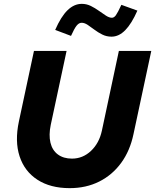

<svg xmlns="http://www.w3.org/2000/svg" viewBox="-20 -964 804 995"><path d="M341 11Q241 11 174 -32.5Q107 -76 81.5 -154Q56 -232 78 -335L156 -700H325L243 -317Q232 -264 241.5 -224.5Q251 -185 280 -163.5Q309 -142 353 -142Q409 -142 451.5 -182Q494 -222 508 -287L596 -700H764L672 -270Q654 -183 608 -120Q562 -57 494 -23Q426 11 341 11ZM348 -778 266 -809Q296 -878 330 -911Q364 -944 404 -944Q429 -944 451 -933Q473 -922 492.5 -908Q512 -894 529 -883Q546 -872 560 -872Q571 -872 580.5 -885Q590 -898 609 -939L692 -909Q662 -841 629 -807.5Q596 -774 558 -774Q532 -774 510 -785Q488 -796 469.5 -810Q451 -824 434.5 -835Q418 -846 403 -846Q389 -846 377 -831Q365 -816 348 -778Z"/></svg>

Font: Red Hat Text
Style: Italic
Weight: 300
Italic angle: -12°
Designer: Pentagram, MCKL
Foundry: Pentagram, MCKL
Version: Version 1.023